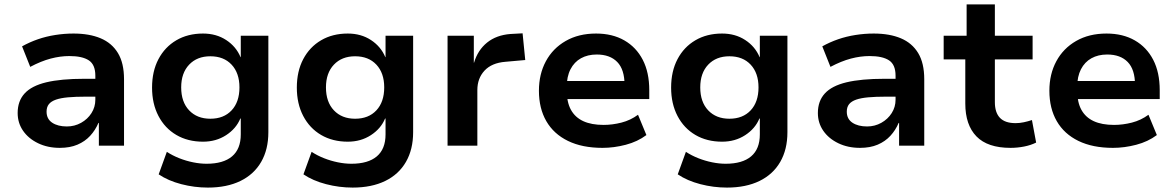

<svg xmlns="http://www.w3.org/2000/svg" viewBox="-20 -660 5323 870"><path d="M251 10Q196 10 152.5 -11Q109 -32 84.5 -67.5Q60 -103 60 -148Q60 -202 91.5 -236.5Q123 -271 189.5 -287Q256 -303 362 -303H430V-222H368Q322 -222 288.5 -219Q255 -216 233.5 -208.5Q212 -201 201.5 -188Q191 -175 191 -154Q191 -121 216.5 -104Q242 -87 283 -87Q318 -87 347.5 -103.5Q377 -120 394.5 -147.5Q412 -175 412 -208V-317Q412 -367 382.5 -386.5Q353 -406 294 -406Q253 -406 209.5 -394.5Q166 -383 117 -357L80 -450Q114 -469 151.5 -482Q189 -495 230.5 -501.5Q272 -508 313 -508Q385 -508 436 -486.5Q487 -465 514.5 -419.5Q542 -374 542 -301V0H428V-103H426Q412 -70 388.5 -44.5Q365 -19 331 -4.5Q297 10 251 10Z M922 190Q861 190 801.5 174.5Q742 159 699 130L736 28Q762 45 792.5 57Q823 69 855 75.5Q887 82 916 82Q992 82 1031.5 48.5Q1071 15 1071 -51V-123H1069Q1050 -77 1004.5 -47.5Q959 -18 900 -18Q831 -18 779 -48.5Q727 -79 698 -134.5Q669 -190 669 -263Q669 -337 698 -392Q727 -447 779 -477.5Q831 -508 900 -508Q960 -508 1005 -478.5Q1050 -449 1070 -401H1071V-498H1196V-61Q1196 17 1163.5 73.5Q1131 130 1069.5 160Q1008 190 922 190ZM933 -122Q994 -122 1029.5 -160Q1065 -198 1065 -264Q1065 -329 1029.5 -367Q994 -405 933 -405Q873 -405 837 -367Q801 -329 801 -264Q801 -198 837 -160Q873 -122 933 -122Z M1578 190Q1517 190 1457.5 174.5Q1398 159 1355 130L1392 28Q1418 45 1448.5 57Q1479 69 1511 75.5Q1543 82 1572 82Q1648 82 1687.5 48.5Q1727 15 1727 -51V-123H1725Q1706 -77 1660.5 -47.5Q1615 -18 1556 -18Q1487 -18 1435 -48.5Q1383 -79 1354 -134.5Q1325 -190 1325 -263Q1325 -337 1354 -392Q1383 -447 1435 -477.5Q1487 -508 1556 -508Q1616 -508 1661 -478.5Q1706 -449 1726 -401H1727V-498H1852V-61Q1852 17 1819.5 73.5Q1787 130 1725.5 160Q1664 190 1578 190ZM1589 -122Q1650 -122 1685.5 -160Q1721 -198 1721 -264Q1721 -329 1685.5 -367Q1650 -405 1589 -405Q1529 -405 1493 -367Q1457 -329 1457 -264Q1457 -198 1493 -160Q1529 -122 1589 -122Z M2008 0V-498H2127V-376H2128Q2145 -433 2187 -467Q2229 -501 2293 -506L2348 -509L2360 -388L2270 -380Q2208 -375 2175.5 -340Q2143 -305 2143 -252V0Z M2710 10Q2618 10 2553.5 -21.5Q2489 -53 2455.5 -111Q2422 -169 2422 -249Q2422 -324 2453.5 -382.5Q2485 -441 2543.5 -474.5Q2602 -508 2681 -508Q2755 -508 2809 -477Q2863 -446 2892.5 -389Q2922 -332 2922 -251V-211H2527V-293H2825L2810 -275Q2810 -345 2777 -379Q2744 -413 2684 -413Q2643 -413 2612.5 -396Q2582 -379 2565 -346Q2548 -313 2548 -265V-252Q2548 -197 2567 -162.5Q2586 -128 2623 -111Q2660 -94 2715 -94Q2755 -94 2796 -104.5Q2837 -115 2871 -140L2909 -48Q2869 -18 2815.5 -4Q2762 10 2710 10Z M3274 190Q3213 190 3153.5 174.5Q3094 159 3051 130L3088 28Q3114 45 3144.5 57Q3175 69 3207 75.5Q3239 82 3268 82Q3344 82 3383.5 48.5Q3423 15 3423 -51V-123H3421Q3402 -77 3356.5 -47.5Q3311 -18 3252 -18Q3183 -18 3131 -48.5Q3079 -79 3050 -134.5Q3021 -190 3021 -263Q3021 -337 3050 -392Q3079 -447 3131 -477.5Q3183 -508 3252 -508Q3312 -508 3357 -478.5Q3402 -449 3422 -401H3423V-498H3548V-61Q3548 17 3515.5 73.5Q3483 130 3421.5 160Q3360 190 3274 190ZM3285 -122Q3346 -122 3381.5 -160Q3417 -198 3417 -264Q3417 -329 3381.5 -367Q3346 -405 3285 -405Q3225 -405 3189 -367Q3153 -329 3153 -264Q3153 -198 3189 -160Q3225 -122 3285 -122Z M3877 10Q3822 10 3778.5 -11Q3735 -32 3710.5 -67.5Q3686 -103 3686 -148Q3686 -202 3717.5 -236.5Q3749 -271 3815.5 -287Q3882 -303 3988 -303H4056V-222H3994Q3948 -222 3914.5 -219Q3881 -216 3859.5 -208.5Q3838 -201 3827.5 -188Q3817 -175 3817 -154Q3817 -121 3842.5 -104Q3868 -87 3909 -87Q3944 -87 3973.5 -103.5Q4003 -120 4020.5 -147.5Q4038 -175 4038 -208V-317Q4038 -367 4008.5 -386.5Q3979 -406 3920 -406Q3879 -406 3835.5 -394.5Q3792 -383 3743 -357L3706 -450Q3740 -469 3777.5 -482Q3815 -495 3856.5 -501.5Q3898 -508 3939 -508Q4011 -508 4062 -486.5Q4113 -465 4140.5 -419.5Q4168 -374 4168 -301V0H4054V-103H4052Q4038 -70 4014.5 -44.5Q3991 -19 3957 -4.5Q3923 10 3877 10Z M4559 10Q4455 10 4404.5 -42Q4354 -94 4354 -191V-391H4256V-498H4360V-640H4488V-498H4659V-391H4488V-197Q4488 -150 4511 -126Q4534 -102 4582 -102Q4600 -102 4619 -106Q4638 -110 4656 -116L4675 -14Q4651 -2 4620.5 4Q4590 10 4559 10Z M5023 10Q4931 10 4866.5 -21.5Q4802 -53 4768.5 -111Q4735 -169 4735 -249Q4735 -324 4766.5 -382.5Q4798 -441 4856.5 -474.5Q4915 -508 4994 -508Q5068 -508 5122 -477Q5176 -446 5205.5 -389Q5235 -332 5235 -251V-211H4840V-293H5138L5123 -275Q5123 -345 5090 -379Q5057 -413 4997 -413Q4956 -413 4925.5 -396Q4895 -379 4878 -346Q4861 -313 4861 -265V-252Q4861 -197 4880 -162.5Q4899 -128 4936 -111Q4973 -94 5028 -94Q5068 -94 5109 -104.5Q5150 -115 5184 -140L5222 -48Q5182 -18 5128.5 -4Q5075 10 5023 10Z"/></svg>

Font: Nunito Sans 8pt
Style: Bold
Weight: 700
Version: Version 3.101;gftools[0.9.27]